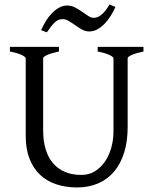

<svg xmlns="http://www.w3.org/2000/svg" viewBox="-20 -825 694 860"><path d="M622.6 -594.2Q589.4 -587.4 570.6 -579.1Q551.8 -570.8 551.8 -564V-255.9Q551.8 -191.9 536.1 -141.6Q520.5 -91.3 491.2 -56.6Q461.9 -22 419.9 -3.7Q377.9 14.6 325.2 14.6Q274.9 14.6 232.7 0.7Q190.4 -13.2 159.9 -41.7Q129.4 -70.3 112.3 -113.8Q95.2 -157.2 95.2 -216.8V-564Q95.2 -569.8 77.4 -578.6Q59.6 -587.4 24.4 -594.2V-615.2H244.1V-594.2Q210.9 -587.4 192.1 -579.1Q173.3 -570.8 173.3 -564V-241.2Q173.3 -194.3 184.3 -157.2Q195.3 -120.1 217 -94.5Q238.8 -68.8 270.5 -55.2Q302.2 -41.5 344.2 -41.5Q378.9 -41.5 405.8 -58.3Q432.6 -75.2 450.9 -102.5Q469.2 -129.9 478.8 -164.8Q488.3 -199.7 488.3 -235.8V-564Q488.3 -569.8 470.5 -578.6Q452.6 -587.4 417.5 -594.2V-615.2H622.6ZM497.1 -793.9Q488.3 -773.9 476.1 -754.4Q463.9 -734.9 449 -719.2Q434.1 -703.6 416.5 -693.8Q398.9 -684.1 379.9 -684.1Q362.8 -684.1 347.4 -692.6Q332 -701.2 317.4 -711.7Q302.7 -722.2 288.3 -730.7Q273.9 -739.3 259.8 -739.3Q240.2 -739.3 224.1 -723.4Q208 -707.5 189.9 -680.2L164.1 -689.9Q172.9 -710 184.8 -729.7Q196.8 -749.5 211.9 -765.1Q227.1 -780.8 244.4 -790.5Q261.7 -800.3 280.8 -800.3Q299.3 -800.3 315.9 -791.7Q332.5 -783.2 347.2 -772.7Q361.8 -762.2 375 -753.7Q388.2 -745.1 399.9 -745.1Q418.5 -745.1 436.3 -760.7Q454.1 -776.4 470.7 -805.2Z"/></svg>

Font: Gentium Unicode
Style: Regular
Weight: 400
Version: Version 1.009